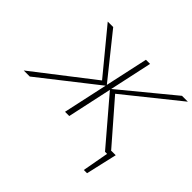

<svg xmlns="http://www.w3.org/2000/svg" viewBox="-204 -903 1344 1344"><g transform="rotate(45 467.5 -231.5)"><path d="M774 195 816 -36H859L806 195ZM-16 0 440 -353 434 -323 158 -658H212L471 -335L44 0ZM393 0 536 -658H577L435 0ZM789 0 502 -336 893 -658H951L534 -323L539 -352L845 0Z"/></g></svg>

Font: Ysabeau Infant ExtraLight
Style: Italic
Weight: 250
Italic angle: -12°
Designer: Christian Thalmann (Catharsis Fonts)
Version: Version 2.001;gftools[0.9.30]; featfreeze: ss01,ss02,lnum